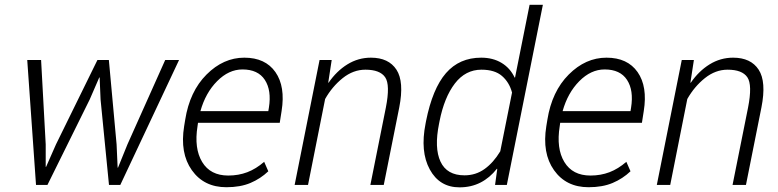

<svg xmlns="http://www.w3.org/2000/svg" viewBox="-20 -782 3289 812"><path d="M173.3 -171.4V-76.2H174.8L216.8 -171.4L392.1 -528.3H440.4L473.1 -171.4L477.5 -73.2L479 -72.8L519 -171.4L678.7 -528.3H737.3L488.8 0H440.9L405.3 -361.3L401.4 -454.1L399.9 -454.6L359.4 -361.3L180.7 0H132.3L95.2 -528.3H153.8Z M937.5 9.8Q842.3 9.8 791.3 -62.3Q740.2 -134.3 758.8 -248.5L763.2 -275.4Q782.2 -395.5 853.5 -466.8Q924.8 -538.1 1013.2 -538.1Q1102.1 -538.1 1144.8 -477.1Q1187.5 -416 1170.9 -312.5L1163.1 -262.7H817.4L815.4 -248.5Q800.3 -154.3 835 -96.9Q869.6 -39.6 945.3 -39.6Q988.8 -39.6 1025.9 -53.7Q1063 -67.9 1097.2 -97.7L1114.7 -57.6Q1082 -26.4 1039.3 -8.3Q996.6 9.8 937.5 9.8ZM1005.4 -488.3Q947.3 -488.3 898.2 -438.7Q849.1 -389.2 827.6 -312H1114.7L1117.2 -326.7Q1128.9 -399.9 1100.1 -444.1Q1071.3 -488.3 1005.4 -488.3Z M1368.2 -432.6 1369.6 -432.1Q1403.3 -481.4 1449.2 -509.8Q1495.1 -538.1 1548.8 -538.1Q1623.5 -538.1 1656.7 -487.3Q1689.9 -436.5 1668.5 -327.6L1603 0H1546.4L1611.8 -326.7Q1630.9 -423.3 1608.9 -455.3Q1586.9 -487.3 1525.4 -487.3Q1474.1 -487.3 1429.4 -451.7Q1384.8 -416 1355 -363.3L1282.7 0H1226.1L1331.5 -528.3H1382.8Z M1781.7 -269.5Q1809.1 -407.2 1866 -472.7Q1922.9 -538.1 2015.1 -538.1Q2064.5 -538.1 2101.1 -516.1Q2137.7 -494.1 2156.7 -453.6L2158.2 -454.1L2219.7 -761.7H2275.9L2123.5 0H2073.7L2083 -67.4L2081.5 -68.4Q2051.8 -30.3 2012.2 -10Q1972.7 10.3 1923.3 10.3Q1838.9 10.3 1797.6 -65.4Q1756.3 -141.1 1779.8 -259.3ZM1836.9 -259.3Q1815.9 -156.2 1843 -98.4Q1870.1 -40.5 1944.3 -40.5Q1992.2 -40.5 2029.5 -67.4Q2066.9 -94.2 2095.7 -142.1L2145.5 -390.6Q2133.8 -434.1 2103 -460.7Q2072.3 -487.3 2016.1 -487.3Q1948.7 -487.3 1903.8 -429Q1858.9 -370.6 1838.9 -269.5Z M2469.2 9.8Q2374 9.8 2323 -62.3Q2272 -134.3 2290.5 -248.5L2294.9 -275.4Q2314 -395.5 2385.3 -466.8Q2456.5 -538.1 2544.9 -538.1Q2633.8 -538.1 2676.5 -477.1Q2719.2 -416 2702.6 -312.5L2694.8 -262.7H2349.1L2347.2 -248.5Q2332 -154.3 2366.7 -96.9Q2401.4 -39.6 2477.1 -39.6Q2520.5 -39.6 2557.6 -53.7Q2594.7 -67.9 2628.9 -97.7L2646.5 -57.6Q2613.8 -26.4 2571 -8.3Q2528.3 9.8 2469.2 9.8ZM2537.1 -488.3Q2479 -488.3 2429.9 -438.7Q2380.9 -389.2 2359.4 -312H2646.5L2648.9 -326.7Q2660.6 -399.9 2631.8 -444.1Q2603 -488.3 2537.1 -488.3Z M2899.9 -432.6 2901.4 -432.1Q2935.1 -481.4 2981 -509.8Q3026.9 -538.1 3080.6 -538.1Q3155.3 -538.1 3188.5 -487.3Q3221.7 -436.5 3200.2 -327.6L3134.8 0H3078.1L3143.6 -326.7Q3162.6 -423.3 3140.6 -455.3Q3118.7 -487.3 3057.1 -487.3Q3005.9 -487.3 2961.2 -451.7Q2916.5 -416 2886.7 -363.3L2814.5 0H2757.8L2863.3 -528.3H2914.6Z"/></svg>

Font: Franko
Style: Light Italic
Weight: 300
Designer: Google
Version: Version 1.200310; 2013